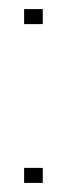

<svg xmlns="http://www.w3.org/2000/svg" viewBox="-20 -402 147 422"><path d="M33 0V-33H74V0ZM33 -349V-382H74V-349Z"/></svg>

Font: Foldit ExtraLight
Style: Regular
Weight: 250
Version: Version 1.003